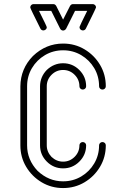

<svg xmlns="http://www.w3.org/2000/svg" viewBox="-20 -928 623 948"><path d="M291.5 0.5Q233.4 0.5 185.5 -28.1Q137.7 -56.6 109.1 -104.5Q80.6 -152.3 80.6 -210.4V-502Q81.5 -588.9 142.6 -651.4Q207 -712.9 291.5 -712.9Q349.6 -712.9 397.5 -684.3Q445.3 -655.8 473.9 -607.9Q502.4 -560.1 502.4 -502Q502.4 -495.1 497.6 -490.5Q492.7 -485.8 485.8 -485.8Q479 -485.8 474.1 -490.5Q469.2 -495.1 469.2 -502Q469.2 -551.3 445.3 -591.6Q421.4 -631.8 380.9 -655.8Q340.3 -679.7 291.5 -679.7Q242.7 -679.7 202.1 -655.8Q161.6 -631.8 137.7 -591.6Q113.8 -551.3 113.8 -502V-210.4Q113.8 -139.2 165.5 -84.5Q220.2 -32.7 291.5 -32.7Q340.3 -32.7 380.9 -56.6Q421.4 -80.6 445.3 -121.1Q469.2 -161.6 469.2 -210.4Q469.2 -217.3 474.1 -221.9Q479 -226.6 485.8 -226.6Q492.7 -226.6 497.6 -221.9Q502.4 -217.3 502.4 -210.4Q502.4 -152.3 473.9 -104.5Q445.3 -56.6 397.5 -28.1Q349.6 0.5 291.5 0.5ZM291.5 -96.7Q244.6 -96.7 211.2 -130.1Q177.7 -163.6 177.7 -210.4V-502Q178.2 -548.8 210.9 -582.5Q246.1 -615.7 291.5 -615.7Q338.4 -615.7 371.8 -582.3Q405.3 -548.8 405.3 -502Q405.3 -495.1 400.4 -490.5Q395.5 -485.8 388.7 -485.8Q381.8 -485.8 377 -490.5Q372.1 -495.1 372.1 -502Q372.1 -535.2 348.4 -558.8Q324.7 -582.5 291.5 -582.5Q258.3 -582.5 234.6 -558.8Q210.9 -535.2 210.9 -502V-210.4Q210.9 -178.2 234.4 -153.3Q259.3 -129.9 291.5 -129.9Q324.7 -129.9 348.4 -153.6Q372.1 -177.2 372.1 -210.4Q372.1 -217.3 377 -221.9Q381.8 -226.6 388.7 -226.6Q395.5 -226.6 400.4 -221.9Q405.3 -217.3 405.3 -210.4Q405.3 -163.6 371.8 -130.1Q338.4 -96.7 291.5 -96.7ZM291.5 -777.3Q282.2 -777.3 276.9 -786.6L232.9 -874.5H172.4Q210.9 -797.9 210.9 -793.9Q210.9 -784.2 201.7 -779.8Q197.8 -777.8 194.3 -777.8Q184.6 -777.8 179.7 -786.6Q129.4 -886.7 129.4 -891.1Q129.4 -895.5 131.8 -899.9Q137.2 -907.7 146 -907.7H243.2Q252.4 -907.7 257.8 -898.4L291.5 -831.1L325.7 -898.4Q331.1 -907.7 340.3 -907.7H437.5Q445.8 -907.7 451.7 -899.9Q454.1 -896 454.1 -891.6Q454.1 -887.7 403.8 -786.6Q398.9 -777.8 389.2 -777.8Q385.3 -777.8 381.3 -779.8Q372.6 -784.2 372.6 -794.9Q372.6 -797.9 410.6 -874.5H350.6L306.6 -786.6Q300.8 -777.3 291.5 -777.3Z"/></svg>

Font: Neon Sans
Style: Regular
Weight: 400
Designer: GGBot
Version: 0.80